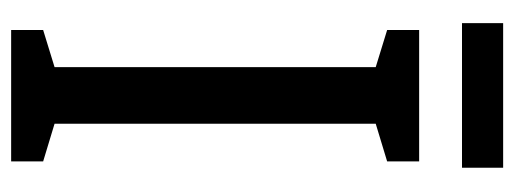

<svg xmlns="http://www.w3.org/2000/svg" viewBox="-302 -598 901 336"><g transform="rotate(90 148.0 -430.5)"><path d="M274 -861H21V-789H274ZM263 0V-56L197 -76V-638L263 -658V-714H33V-658L98 -638V-76L33 -56V0Z"/></g></svg>

Font: Noto Sans Arabic ExtCond Med
Style: Regular
Weight: 500
Width: 2
Designer: Monotype Design Team, Nadine Chahine, Nizar Qandah and Khaled Hosny
Foundry: Monotype Imaging Inc.
Version: Version 2.012